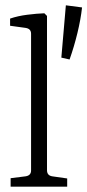

<svg xmlns="http://www.w3.org/2000/svg" viewBox="-20 -703 329 723"><path d="M157 -62Q157 -42 177 -39L233 -31V0H20V-32L76 -39Q97 -42 97 -61V-576Q97 -595 76 -598L18 -606V-633Q47 -643 83 -647.5Q119 -652 147 -653L157 -643ZM211 -486 228 -683 289 -675Q284 -630 271.5 -578.5Q259 -527 242 -479Z"/></svg>

Font: Yrsa Light
Style: Regular
Weight: 300
Designer: Anna Giedrys (Yrsa+Rasa design), David Brezina (Yrsa art-direction, Rasa art-direction, design)
Foundry: Rosetta Type Foundry
Version: Version 2.004